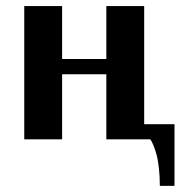

<svg xmlns="http://www.w3.org/2000/svg" viewBox="-20 -460 640 634"><path d="M60.1 -439.9H185.1V-265.1H331.1V-439.9H456.1V-49.8H556.2V153.8H507.8Q507.8 122.1 504.6 94.5Q501.5 66.9 496.8 50.3Q492.2 33.7 487.3 21.7Q482.4 9.8 479.5 4.9L476.1 0H331.1V-214.8H185.1V0H60.1Z"/></svg>

Font: Pfennig
Style: Bold
Weight: 700
Version: Version 20120410 ; ttfautohint (v0.8)